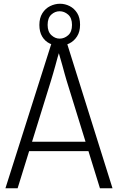

<svg xmlns="http://www.w3.org/2000/svg" viewBox="-20 -1004 631 1024"><path d="M9 0 253 -768H339L580 0H513L335 -575Q330 -590 324.5 -611.5Q319 -633 312.5 -655.5Q306 -678 300 -699Q294 -720 290 -734H298Q293 -720 287.5 -699Q282 -678 275.5 -655Q269 -632 263 -611Q257 -590 252 -574L74 0ZM119 -198V-248H469V-198ZM297 -760Q270 -760 245 -772Q220 -784 205 -809Q190 -834 190 -871Q190 -908 206 -933.5Q222 -959 247.5 -971.5Q273 -984 300 -984Q327 -984 351.5 -971.5Q376 -959 391.5 -934.5Q407 -910 407 -872Q407 -835 391 -810Q375 -785 350 -772.5Q325 -760 297 -760ZM298 -798Q323 -798 343.5 -816Q364 -834 364 -871Q364 -908 343.5 -926Q323 -944 298 -944Q273 -944 253.5 -926Q234 -908 234 -871Q234 -835 254 -816.5Q274 -798 298 -798Z"/></svg>

Font: Yaldevi ExtraLight Light
Style: Regular
Weight: 300
Version: Version 1.100